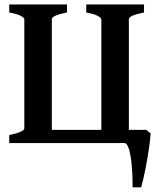

<svg xmlns="http://www.w3.org/2000/svg" viewBox="-20 -635 714 852"><path d="M21 0V-35.6Q87.9 -49.8 87.9 -65.9V-549.8Q87.9 -555.7 72 -564.5Q56.2 -573.2 21 -579.6V-615.2H277.3V-579.6Q210 -566.4 210 -549.8V-58.6H429.7V-549.8Q429.7 -555.7 413.8 -564.5Q397.9 -573.2 362.8 -579.6V-615.2H619.1V-579.6Q551.8 -566.4 551.8 -549.8V-58.6H629.4L648.4 -43Q646.5 -11.7 639.6 33.4Q632.8 78.6 623.8 123Q614.7 167.5 606.4 196.3H568.4Q568.8 146.5 564.9 101.6Q561 56.6 552.7 28.3Q544.4 0 532.2 0Z"/></svg>

Font: Gentium Plus
Style: Bold
Weight: 700
Designer: Victor Gaultney, Annie Olsen, Iska Routamaa, Becca Hirsbrunner
Foundry: SIL International
Version: Version 6.101